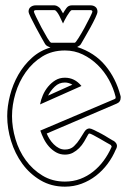

<svg xmlns="http://www.w3.org/2000/svg" viewBox="-20 -673 490 719"><path d="M87 -630Q87 -641 95 -647Q103 -653 114 -653H184Q190 -653 197 -648.5Q204 -644 207 -639L206 -640L216 -623Q221 -632 228.5 -642.5Q236 -653 249 -653H319Q330 -653 337.5 -647Q345 -641 345 -629Q345 -623 337 -606Q329 -589 318.5 -570Q308 -551 297.5 -533Q287 -515 283 -508Q281 -504 276.5 -501.5Q272 -499 269 -497Q334 -476 374 -428Q414 -380 431 -315Q432 -313 432 -308Q432 -291 417 -285L155 -173Q159 -163 165.5 -152.5Q172 -142 181 -133Q190 -124 200.5 -118.5Q211 -113 223 -113Q244 -113 257 -125.5Q270 -138 279 -152.5Q288 -167 296 -179.5Q304 -192 315 -192Q320 -192 332.5 -186Q345 -180 359 -172.5Q373 -165 385.5 -157Q398 -149 404 -146L403 -147Q409 -144 413.5 -138.5Q418 -133 418 -126Q418 -121 414 -113V-114Q402 -85 383 -59.5Q364 -34 339.5 -15Q315 4 285.5 15Q256 26 223 26Q172 26 131.5 2Q91 -22 63.5 -60Q36 -98 21.5 -145Q7 -192 7 -238Q7 -275 17.5 -316Q28 -357 48.5 -393Q69 -429 99.5 -456.5Q130 -484 169 -495Q164 -497 158 -500Q152 -503 149 -508Q145 -515 135 -532.5Q125 -550 114.5 -570Q104 -590 95.5 -607Q87 -624 87 -630ZM223 -484Q175 -484 138.5 -461.5Q102 -439 76.5 -403Q51 -367 38 -323.5Q25 -280 25 -238Q25 -196 38 -152Q51 -108 76.5 -73Q102 -38 139 -15.5Q176 7 223 7Q254 7 280.5 -3Q307 -13 329 -30.5Q351 -48 368 -71Q385 -94 397 -121Q398 -122 398 -125L395 -130Q391 -132 379 -139Q367 -146 354 -153.5Q341 -161 329.5 -167Q318 -173 315 -173Q312 -173 310 -169Q303 -156 295 -142.5Q287 -129 276.5 -118.5Q266 -108 253 -101Q240 -94 223 -94Q205 -94 190 -102.5Q175 -111 163.5 -124Q152 -137 144 -153Q136 -169 131 -184L409 -302Q413 -304 413 -306V-310Q405 -343 388 -374Q371 -405 346 -429.5Q321 -454 290 -469Q259 -484 223 -484ZM172 -513H260Q263 -513 274 -530.5Q285 -548 296.5 -569Q308 -590 317 -608.5Q326 -627 326 -629Q326 -635 319 -635H249Q246 -635 241 -628.5Q236 -622 231 -613.5Q226 -605 221.5 -596.5Q217 -588 216 -585Q214 -588 210.5 -596.5Q207 -605 202.5 -613.5Q198 -622 193 -628.5Q188 -635 184 -635H114Q107 -635 107 -629Q107 -627 115.5 -609Q124 -591 135.5 -569.5Q147 -548 157.5 -530.5Q168 -513 172 -513ZM130 -282Q133 -299 140.5 -316.5Q148 -334 160 -348.5Q172 -363 187.5 -372.5Q203 -382 223 -382Q260 -382 285 -351ZM251 -356Q237 -364 223 -364Q201 -364 185 -348.5Q169 -333 160 -315Z"/></svg>

Font: RonaldsonGothicLicht
Style: Regular
Weight: 400
Designer: Mr. Robertson for MacKellar, Smiths & Jordan Co. Philadelphia
Foundry: CAT-Fonts Peter Wiegel
Version: 1.000